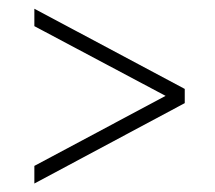

<svg xmlns="http://www.w3.org/2000/svg" viewBox="-20 -546 496 442"><path d="M378.9 -315.9 59.1 -485.8V-525.9L405.3 -341.3V-314ZM59.1 -164.1 379.4 -335 405.3 -335.9V-308.6L59.1 -123.5Z"/></svg>

Font: Roboto Condensed ExtraLight
Style: Regular
Weight: 250
Designer: Christian Robertson
Foundry: Google
Version: Version 3.008; 2023